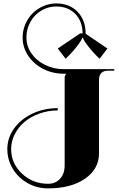

<svg xmlns="http://www.w3.org/2000/svg" viewBox="-20 -850 682 1098"><path d="M633.7 -454.5V-445.8H598.8Q546.3 -445.8 546.3 -393.4V26.2Q546.3 116.7 466.1 172Q385.9 227.3 254.8 227.3Q191.4 227.3 137.9 197.1Q84.4 167 53.1 115.2Q21.9 63.4 21.9 2.2Q21.9 -61.2 60.5 -115.2Q99.2 -169.1 165.6 -200.4Q232.1 -231.6 310.3 -231.6V-218.5Q256.1 -218.5 206.7 -201Q157.3 -183.6 121.7 -154.1Q86.1 -124.6 64.9 -83.7Q43.7 -42.8 43.7 2.2Q43.7 84.4 105.6 142.7Q167.4 201 254.8 201Q297.6 201 323.6 172.2Q349.7 143.4 349.7 96.2V-400.3Q349.7 -411.7 351.4 -416.5Q353.1 -421.3 358.4 -426.6V-428.3H345.3Q281 -428.3 226.8 -456.1Q172.6 -483.8 141 -531.7Q109.3 -579.5 109.3 -635.9Q109.3 -675.3 124.8 -711.3Q140.3 -747.4 166.1 -773.4Q191.9 -799.4 227.5 -814.9Q263.1 -830.4 301.6 -830.4Q377.2 -830.4 423.5 -782.6Q469.8 -734.7 469.8 -656.9L594.4 -572.6L549.4 -514Q516.6 -544.6 487.1 -581.9Q457.6 -619.3 454.5 -633.7H450.2Q447.1 -619.3 417.6 -581.9Q388.1 -544.6 355.3 -514L310.3 -572.6L438.4 -659.1H452.4Q451.5 -728.6 410.2 -770.8Q368.9 -812.9 301.6 -812.9Q255.2 -812.9 215.9 -789.3Q176.6 -765.7 153.8 -724.9Q131.1 -684 131.1 -635.9Q131.1 -586.5 159.7 -544.8Q188.4 -503.1 237.8 -478.8Q287.2 -454.5 345.3 -454.5Z"/></svg>

Font: Wabroye
Style: Medium
Weight: 500
Designer: gluk
Foundry: gluk
Version: Version 0.14